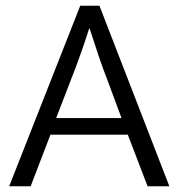

<svg xmlns="http://www.w3.org/2000/svg" viewBox="-20 -650 623 670"><path d="M176 -238H404L354 -373Q340 -408 325 -452.5Q310 -497 293 -550H291Q283 -524 275 -501Q267 -478 259.5 -457Q252 -436 244.5 -415.5Q237 -395 228 -373ZM260 -630H327L571 0H495L426 -180H156L87 0H12Z"/></svg>

Font: Mukta Vaani Light
Style: Regular
Weight: 300
Designer: Noopur Datye, Girish Dalvi, Yashodeep Gholap, Pallavi Karambelkar
Foundry: Ek Type
Version: Version 2.538;PS 1.000;hotconv 16.6.51;makeotf.lib2.5.65220;